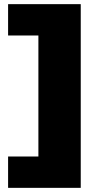

<svg xmlns="http://www.w3.org/2000/svg" viewBox="-20 -725 536 925"><path d="M19 180V29H165V-554H19V-705H369V180Z"/></svg>

Font: Nunito Sans 7pt Expanded Black
Style: Regular
Weight: 900
Width: 7
Designer: Vernon Adams
Foundry: Vernon Adams
Version: Version 3.101;gftools[0.9.27]